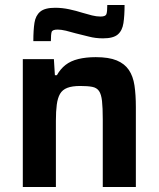

<svg xmlns="http://www.w3.org/2000/svg" viewBox="-20 -746 633 766"><path d="M71 0V-510H195L199 -446H207Q221 -471 241.5 -487Q262 -503 292.5 -510.5Q323 -518 362 -518Q414 -518 445.5 -505Q477 -492 494 -467Q511 -442 516.5 -405Q522 -368 522 -319V0H390V-270Q390 -316 387 -343Q384 -370 375 -383Q366 -396 348 -399.5Q330 -403 300 -403Q268 -403 248.5 -395.5Q229 -388 219.5 -371.5Q210 -355 206.5 -328.5Q203 -302 203 -264V0ZM113 -582Q113 -626 117.5 -655Q122 -684 140.5 -699.5Q159 -715 200 -715Q228 -715 256 -709Q284 -703 309 -695Q329 -689 347 -684.5Q365 -680 381 -680Q401 -680 404.5 -689.5Q408 -699 408 -726H477Q477 -684 472.5 -654Q468 -624 450 -608.5Q432 -593 391 -593Q361 -593 334.5 -600Q308 -607 282 -613Q262 -619 243 -623.5Q224 -628 210 -628Q189 -628 186 -618.5Q183 -609 183 -582Z"/></svg>

Font: Saira Thin SemiBold
Style: Regular
Weight: 600
Version: Version 1.101